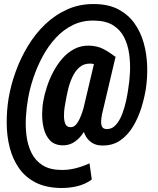

<svg xmlns="http://www.w3.org/2000/svg" viewBox="-20 -710 783 951"><path d="M702.1 -268.1Q695.3 -225.1 680.2 -176.3Q665 -127.4 639.4 -84.2Q613.8 -41 575.4 -14.4Q537.1 12.2 483.4 10.7Q453.1 9.8 432.6 -4.9Q412.1 -19.5 401.1 -42.5Q390.1 -65.4 386.7 -92.3Q383.3 -119.1 386.7 -145L454.1 -430.2H552.7L485.4 -144.5Q483.9 -136.7 482.2 -124.5Q480.5 -112.3 481 -100.3Q481.4 -88.4 487.1 -80.1Q492.7 -71.8 505.9 -70.8Q534.2 -69.3 554 -91.6Q573.7 -113.8 585.9 -147Q598.1 -180.2 605 -212.4Q611.8 -244.6 614.3 -264.2Q621.6 -306.2 623.8 -352.5Q626 -398.9 619.6 -443.8Q613.3 -488.8 594.7 -525.4Q576.2 -562 540.8 -584.5Q505.4 -606.9 449.2 -607.9Q390.1 -609.9 341.8 -586.4Q293.5 -563 255.9 -522Q218.3 -481 190.9 -429.9Q163.6 -378.9 145.5 -325Q127.4 -271 119.1 -222.2Q111.3 -179.7 108.4 -131.6Q105.5 -83.5 111.3 -37.1Q117.2 9.3 136 47.4Q154.8 85.4 190.7 108.4Q226.6 131.3 283.7 131.8Q319.8 132.3 355 123.3Q390.1 114.3 423.3 99.1L434.6 179.2Q402.3 203.1 362.1 212.4Q321.8 221.7 282.2 221.2Q208 220.2 156.7 194.1Q105.5 168 74 122.8Q42.5 77.6 28.1 20.8Q13.7 -36.1 13.2 -98.6Q12.7 -161.1 22.5 -222.7Q33.2 -286.6 56.9 -353Q80.6 -419.4 117.2 -480.5Q153.8 -541.5 203.1 -588.9Q252.4 -636.2 314.2 -663.8Q376 -691.4 449.7 -689.9Q519 -689 567.4 -663.1Q615.7 -637.2 646.2 -594.2Q676.8 -551.3 691.9 -497.1Q707 -442.9 709 -384Q710.9 -325.2 702.1 -268.1ZM305.2 -208Q303.2 -198.7 300 -178.5Q296.9 -158.2 296.9 -135.7Q296.9 -113.3 303.2 -97.2Q309.6 -81.1 327.6 -80.1Q343.8 -79.1 355.2 -91.6Q366.7 -104 375 -122.6Q383.3 -141.1 388.9 -158.9Q394.5 -176.8 397.5 -187L431.6 -133.8Q423.3 -109.9 411.1 -84.5Q398.9 -59.1 381.6 -37.4Q364.3 -15.6 341.1 -2.4Q317.9 10.7 288.1 9.8Q249 8.3 227.3 -14.9Q205.6 -38.1 197 -72.8Q188.5 -107.4 188.7 -143.6Q189 -179.7 194.3 -208.5Q199.7 -241.2 212.2 -279.3Q224.6 -317.4 243.7 -353.8Q262.7 -390.1 288.6 -419.9Q314.5 -449.7 347.9 -467.3Q381.3 -484.9 421.9 -483.9Q461.4 -482.9 491.5 -467.5Q521.5 -452.1 550.8 -428.7L498.5 -356.4Q484.9 -373 468.3 -383.3Q451.7 -393.6 429.2 -395Q395.5 -396 373.5 -376.7Q351.6 -357.4 337.9 -327.1Q324.2 -296.9 316.7 -264.6Q309.1 -232.4 305.2 -208Z"/></svg>

Font: Roboto Condensed ExtraBold
Style: Italic
Weight: 800
Italic angle: -12°
Designer: Christian Robertson
Foundry: Google
Version: Version 3.008; 2023